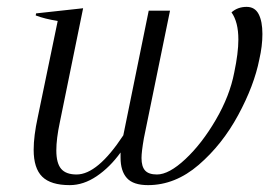

<svg xmlns="http://www.w3.org/2000/svg" viewBox="-20 -529 785 559"><path d="M744 -430Q744 -395 735 -356Q720 -280 673.5 -194Q627 -108 558.5 -49Q490 10 411 10Q368 10 349.5 -10.5Q331 -31 331 -70V-85Q300 -42 261.5 -16Q223 10 183 10Q128 10 103 -14.5Q78 -39 78 -93Q78 -133 90 -188L148 -468Q110 -474 84 -484L85 -490L222 -505L154 -172Q144 -125 144 -91Q144 -54 158 -37.5Q172 -21 203 -21Q264 -21 339 -135L413 -498H475L399 -127Q392 -87 392 -69Q392 -44 402.5 -32.5Q413 -21 437 -21Q472 -21 520 -66Q568 -111 608.5 -180.5Q649 -250 662 -318Q674 -375 674 -414Q674 -465 654 -493Q672 -509 698 -509Q722 -509 733 -488Q744 -467 744 -430Z"/></svg>

Font: Trirong Light
Style: Italic
Weight: 300
Italic angle: -12°
Designer: Katatrad Team
Foundry: CadsonDemak
Version: Version 1.001